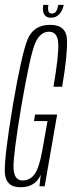

<svg xmlns="http://www.w3.org/2000/svg" viewBox="-25 -784 302 808"><path d="M61 4Q123.5 4 146.5 -48.5L141 0H163L215.5 -302H122.5L118 -274.5H175L152.5 -148.5Q139.5 -75.5 119.8 -50Q100 -24.5 70 -24.5Q34 -24.5 32 -77Q30 -129.5 65 -338.5Q102.5 -556.5 123.5 -603.5Q144.5 -650.5 181.5 -650.5Q218 -650.5 220.2 -600Q222.5 -549.5 200 -419H236.5Q259 -550.5 257 -615Q255 -679.5 186.5 -679.5Q116 -679.5 91 -618Q66 -556.5 29 -340.5Q-6.5 -127 -4.8 -61.5Q-3 4 61 4ZM189.5 -709.5Q205 -709.5 215.8 -717Q226.5 -724.5 233.5 -736.5Q240.5 -748.5 243 -763.5H220Q218 -751 214.8 -742.8Q211.5 -734.5 206.2 -730.8Q201 -727 192.5 -727Q186 -727 182.2 -731Q178.5 -735 177.5 -742.8Q176.5 -750.5 178.5 -763.5H157Q154.5 -748.5 156.5 -736.5Q158.5 -724.5 166.5 -717Q174.5 -709.5 189.5 -709.5Z"/></svg>

Font: Anybody ExtraCondensed ExtraLight
Style: Italic
Weight: 250
Width: 2
Italic angle: -10°
Version: Version 1.113;gftools[0.9.25]